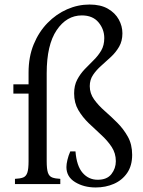

<svg xmlns="http://www.w3.org/2000/svg" viewBox="-20 -812 633 847"><path d="M39 -399V-440H106V-492Q106 -561 128.5 -616Q151 -671 189.5 -710.5Q228 -750 276 -771Q324 -792 375 -792Q424 -792 456 -773.5Q488 -755 504 -726Q520 -697 520 -665Q520 -631 505.5 -606Q491 -581 469.5 -561Q448 -541 426.5 -522Q405 -503 390.5 -481.5Q376 -460 376 -432Q376 -400 395 -373.5Q414 -347 442 -322.5Q470 -298 497.5 -270.5Q525 -243 544 -209Q563 -175 563 -129Q563 -81 541 -49Q519 -17 482.5 -1Q446 15 402 15Q350 15 311.5 -8.5Q273 -32 273 -75Q273 -88 277.5 -107Q282 -126 290 -144H313Q318 -80 344.5 -49.5Q371 -19 411 -19Q452 -19 471.5 -44Q491 -69 491 -101Q491 -136 472.5 -164Q454 -192 426.5 -217Q399 -242 371.5 -268.5Q344 -295 325.5 -326.5Q307 -358 307 -400Q307 -435 320.5 -460.5Q334 -486 353.5 -506.5Q373 -527 393 -546.5Q413 -566 426.5 -589Q440 -612 440 -644Q440 -683 414.5 -713.5Q389 -744 341 -744Q274 -744 230 -679Q186 -614 186 -489V-101Q186 -66 191.5 -50Q197 -34 210.5 -29Q224 -24 246 -23V0H46V-23Q69 -24 82 -29Q95 -34 100.5 -50Q106 -66 106 -101V-399Z"/></svg>

Font: Bona Nova
Style: Regular
Weight: 400
Designer: Mateusz Machalski
Foundry: Capitalics
Version: Version 4.001; ttfautohint (v1.8.3)